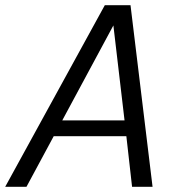

<svg xmlns="http://www.w3.org/2000/svg" viewBox="-56 -720 676 740"><path d="M-36 0 348 -700H447L532 0H453L431 -195H151L46 0ZM184 -256H424L381 -622Z"/></svg>

Font: Red Hat Mono
Style: Italic
Weight: 400
Italic angle: -12°
Monospace: yes
Designer: Pentagram, MCKL
Foundry: MCKL
Version: Version 1.030